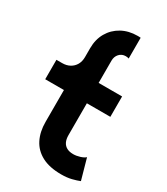

<svg xmlns="http://www.w3.org/2000/svg" viewBox="-206 -917 886 1020"><g transform="rotate(30 237.0 -407.5)"><path d="M141.3 -644.5V-590Q141.3 -563.7 130.1 -543.9Q118.8 -524.1 98.7 -513Q78.6 -502 52.2 -502H17.1V-382.8H131.9V-187.5Q131.9 -127.1 154.6 -82Q177.3 -36.9 224.1 -12.1Q270.8 12.7 343.1 12.7Q377.9 12.7 405.5 5.9Q433.1 -1 452.1 -8.8L416.6 -135.3Q405.9 -125.5 384.8 -118.9Q363.7 -112.3 344.2 -112.3Q321.1 -112.3 305 -120.8Q288.9 -129.4 280.7 -146.1Q272.6 -162.9 272.6 -187.5V-382.8H416.6V-507.8H272.6V-644.5Q272.6 -669.3 287.8 -686.1Q303 -702.9 327 -702.9Q338 -702.9 346.1 -699.7V-827.1Q341.5 -827.7 336.6 -827.8Q331.7 -827.9 327 -827.9Q272.9 -827.9 231 -804.7Q189 -781.4 165.1 -740.2Q141.3 -698.9 141.3 -644.5Z"/></g></svg>

Font: Giphurs SC
Style: Regular
Weight: 400
Version: Version 0.920